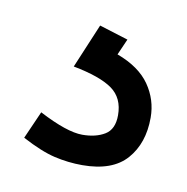

<svg xmlns="http://www.w3.org/2000/svg" viewBox="-40 -45 287 295"><g transform="rotate(10 103.0 102.0)"><path d="M10 184 29 141Q73 164 97 164Q118 164 132 155.5Q146 147 146 125Q146 98 127 84.5Q108 71 66 63L95 -6L140 8L129 33Q164 46 180 69Q196 92 196 120Q196 160 174 185Q152 210 105 210Q83 210 61.5 205Q40 200 10 184Z"/></g></svg>

Font: Oak Sans Light
Style: Regular
Weight: 400
Designer: Erik Kennedy, Walven
Foundry: Erik Kennedy, Walven
Version: Version 1.100;Glyphs 3.1.2 (3151)